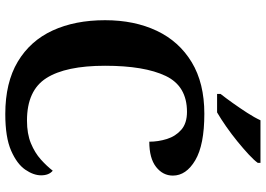

<svg xmlns="http://www.w3.org/2000/svg" viewBox="-156 -814 981 708"><g transform="rotate(90 334.0 -460.5)"><path d="M401 10Q285 10 208 -36Q131 -82 93 -164.5Q55 -247 55 -358Q55 -466 94 -548.5Q133 -631 210 -677.5Q287 -724 400 -724Q515 -724 571.5 -690.5Q628 -657 628 -608Q628 -571 596 -546Q564 -521 503 -521Q503 -554 493 -586Q483 -618 459 -639Q435 -660 393 -660Q298 -660 260.5 -581.5Q223 -503 223 -358Q223 -213 268.5 -141.5Q314 -70 425 -70Q474 -70 509 -84.5Q544 -99 568.5 -121Q593 -143 610 -165Q627 -151 627 -122Q627 -94 606 -63.5Q585 -33 536 -11.5Q487 10 401 10ZM327 -784Q342 -803 360.5 -829Q379 -855 396.5 -882Q414 -909 424 -931H581V-921Q572 -908 550.5 -888Q529 -868 502 -846Q475 -824 447 -804.5Q419 -785 395 -771H327Z"/></g></svg>

Font: Noto Serif Tibetan
Style: Bold
Weight: 700
Designer: Monotype Design Team
Foundry: Monotype Imaging Inc.
Version: Version 2.103; ttfautohint (v1.8.4.7-5d5b)